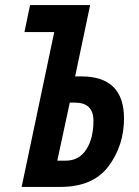

<svg xmlns="http://www.w3.org/2000/svg" viewBox="-20 -734 547 754"><path d="M217 0Q346 0 406.5 -81.5Q467 -163 467 -269Q467 -434 299 -434H275L334 -714H98L76 -608H193L65 0ZM254 -331H274Q347 -331 347 -260Q347 -190 318.5 -146.5Q290 -103 238 -103H205Z"/></svg>

Font: Noto Sans Display Condensed
Style: Bold Italic
Weight: 700
Width: 3
Designer: Monotype Design team
Foundry: Monotype Imaging Inc.
Version: 1.000